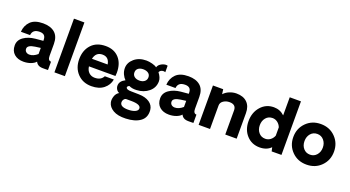

<svg xmlns="http://www.w3.org/2000/svg" viewBox="-62 -1510 4596 2520"><g transform="rotate(20 2236.0 -250.0)"><path d="M210 7.8Q128.9 7.8 79.8 -35.2Q30.8 -78.1 30.8 -155.8Q30.8 -229 95.5 -274.4Q160.2 -319.8 255.9 -329.1L363.8 -338.9V-348.1Q363.8 -394 342.8 -414.1Q321.8 -434.1 279.8 -434.1Q181.6 -434.1 173.8 -350.1H45.9Q51.8 -439 109.4 -496.6Q167 -554.2 284.2 -554.2Q389.2 -554.2 448.5 -503.2Q507.8 -452.1 507.8 -347.2V-182.1Q507.8 -116.2 551.8 -116.2V0Q546.9 0 533.4 0.5Q520 1 512.2 1Q511.2 1 498.5 1Q485.8 1 482.9 1Q480 1 469 0.5Q458 0 454.1 -1Q450.2 -2 440.2 -3.9Q430.2 -5.9 425.5 -8.5Q420.9 -11.2 412.8 -15.6Q404.8 -20 399.9 -25.4Q395 -30.8 389.4 -37.8Q383.8 -44.9 379.9 -54.2Q356.9 -26.4 310.5 -9.3Q264.2 7.8 210 7.8ZM252 -106Q307.1 -106 363.8 -154.8V-240.2L289.1 -230Q186 -215.8 186 -165Q186 -138.2 204.6 -122.1Q223.1 -106 252 -106Z M641.6 0V-750H787.6V0Z M1413.6 -275.9Q1413.6 -253.9 1410.6 -229H1040.5Q1047.4 -174.8 1080.1 -144.3Q1112.8 -113.8 1161.6 -113.8Q1247.6 -113.8 1280.8 -178.2H1406.7Q1392.6 -98.1 1328.1 -46.6Q1263.7 4.9 1157.7 4.9Q1037.6 4.9 962.6 -73.5Q887.7 -151.9 887.7 -274.9Q887.7 -398.9 959.2 -477.1Q1030.8 -555.2 1158.7 -555.2Q1276.9 -555.2 1345.2 -480Q1413.6 -404.8 1413.6 -275.9ZM1156.7 -435.1Q1064.9 -435.1 1043.5 -335.9H1262.7Q1246.6 -435.1 1156.7 -435.1Z M1726.6 250Q1615.7 253.9 1551 216.1Q1486.3 178.2 1472.7 118.2Q1463.9 81.1 1478.8 33.9Q1493.7 -13.2 1533.7 -36.1Q1510.7 -42 1494.6 -66.9Q1478.5 -91.8 1478.5 -120.1Q1478.5 -184.1 1553.7 -221.2Q1528.8 -244.1 1509.8 -284.2Q1490.7 -324.2 1490.7 -369.1Q1490.7 -446.3 1556.6 -502.7Q1622.6 -559.1 1724.6 -559.1Q1760.7 -559.1 1806.2 -547.6Q1851.6 -536.1 1872.6 -518.1Q1883.8 -558.1 1930.2 -579.6Q1976.6 -601.1 2008.3 -589.8V-499Q1986.3 -508.8 1960.9 -501.5Q1935.5 -494.1 1924.3 -469.2Q1970.2 -410.2 1970.7 -358.9Q1970.7 -269 1901.6 -211.4Q1832.5 -153.8 1731.4 -149.9Q1670.4 -147 1628.4 -168Q1613.3 -163.1 1606 -153.6Q1598.6 -144 1602.5 -134.8Q1611.3 -109.9 1675.3 -109.9L1783.7 -107.9Q1874.5 -106 1930.4 -67.9Q1986.3 -29.8 1992.7 35.2Q2001.5 139.2 1928 192.6Q1854.5 246.1 1726.6 250ZM1823.7 -360.8Q1823.7 -397 1796.1 -417Q1768.6 -437 1724.6 -437Q1681.6 -437 1655 -416.5Q1628.4 -396 1628.4 -358.9Q1628.4 -321.8 1655.5 -300.8Q1682.6 -279.8 1724.6 -279.8Q1768.6 -279.8 1796.1 -301.3Q1823.7 -322.8 1823.7 -360.8ZM1851.6 64.9Q1851.6 7.8 1715.3 7.8H1641.6Q1624.5 12.7 1613.5 29.8Q1602.5 46.9 1602.5 64.9Q1602.5 129.9 1715.3 129.9Q1774.4 129.9 1813 112.3Q1851.6 94.7 1851.6 64.9Z M2241.2 7.8Q2160.2 7.8 2111.1 -35.2Q2062 -78.1 2062 -155.8Q2062 -229 2126.7 -274.4Q2191.4 -319.8 2287.1 -329.1L2395 -338.9V-348.1Q2395 -394 2374 -414.1Q2353 -434.1 2311 -434.1Q2212.9 -434.1 2205.1 -350.1H2077.1Q2083 -439 2140.6 -496.6Q2198.2 -554.2 2315.4 -554.2Q2420.4 -554.2 2479.7 -503.2Q2539.1 -452.1 2539.1 -347.2V-182.1Q2539.1 -116.2 2583 -116.2V0Q2578.1 0 2564.7 0.5Q2551.3 1 2543.5 1Q2542.5 1 2529.8 1Q2517.1 1 2514.2 1Q2511.2 1 2500.2 0.5Q2489.3 0 2485.4 -1Q2481.4 -2 2471.4 -3.9Q2461.4 -5.9 2456.8 -8.5Q2452.1 -11.2 2444.1 -15.6Q2436 -20 2431.2 -25.4Q2426.3 -30.8 2420.7 -37.8Q2415 -44.9 2411.1 -54.2Q2388.2 -26.4 2341.8 -9.3Q2295.4 7.8 2241.2 7.8ZM2283.2 -106Q2338.4 -106 2395 -154.8V-240.2L2320.3 -230Q2217.3 -215.8 2217.3 -165Q2217.3 -138.2 2235.8 -122.1Q2254.4 -106 2283.2 -106Z M2983.9 -557.1Q3080.1 -557.1 3133.5 -504.6Q3187 -452.1 3187 -356V0H3027.8V-336.9Q3027.8 -418.9 2937 -418.9Q2888.2 -418.9 2851.6 -394Q2814.9 -369.1 2814.9 -328.1V0H2655.8V-549.8H2798.8L2808.1 -482.9Q2837.9 -517.1 2886 -537.1Q2934.1 -557.1 2983.9 -557.1Z M3812.5 -749V-1L3675.8 0L3663.6 -54.2Q3605.5 4.9 3507.3 4.9Q3396.5 4.9 3325.4 -73Q3254.4 -150.9 3254.4 -271Q3254.4 -392.1 3325.9 -473.6Q3397.5 -555.2 3507.3 -555.2Q3594.2 -555.2 3655.8 -496.1V-749ZM3538.6 -127Q3577.6 -127 3609.1 -150.4Q3640.6 -173.8 3655.8 -212.9V-329.1Q3640.6 -368.2 3609.1 -392.1Q3577.6 -416 3538.6 -416Q3481.4 -416 3446.5 -374.5Q3411.6 -333 3411.6 -271Q3411.6 -210 3446.5 -168.5Q3481.4 -127 3538.6 -127Z M4365.7 -74.5Q4285.2 6.8 4162.1 6.8Q4039.1 6.8 3958.5 -74.5Q3877.9 -155.8 3877.9 -275.9Q3877.9 -396 3958.5 -477.5Q4039.1 -559.1 4162.1 -559.1Q4285.2 -559.1 4365.7 -477.5Q4446.3 -396 4446.3 -275.9Q4446.3 -155.8 4365.7 -74.5ZM4162.1 -131.8Q4218.3 -131.8 4254.2 -173.3Q4290 -214.8 4290 -275.9Q4290 -336.9 4254.2 -378.9Q4218.3 -420.9 4162.1 -420.9Q4105 -420.9 4069.6 -379.4Q4034.2 -337.9 4034.2 -275.9Q4034.2 -213.9 4069.6 -172.9Q4105 -131.8 4162.1 -131.8Z"/></g></svg>

Font: Oakes Grotesk
Style: Bold
Weight: 700
Designer: Samuel Oakes
Foundry: Samuel Oakes
Version: Version 1.0 | wf-rip DC20170320